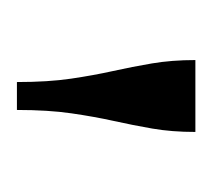

<svg xmlns="http://www.w3.org/2000/svg" viewBox="-32 -718 251 227"><g transform="rotate(90 93.5 -604.5)"><path d="M136 -710H51Q51 -682 55 -658.5Q59 -635 64 -612.5Q69 -590 73 -563Q77 -536 77 -499H110Q110 -536 114 -563.5Q118 -591 123 -613.5Q128 -636 132 -659Q136 -682 136 -710Z"/></g></svg>

Font: Roboto Serif 120pt ExtraCondensed
Style: Regular
Weight: 400
Width: 2
Designer: Greg Gazdowicz
Foundry: Commercial Type
Version: Version 1.008